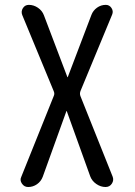

<svg xmlns="http://www.w3.org/2000/svg" viewBox="-20 -750 540 770"><path d="M92.8 0Q77.1 0 67.9 -13.7Q58.6 -27.3 65.4 -41L195.3 -364.3Q200.2 -374 195.3 -384.8L69.3 -689.5Q63.5 -704.1 71.8 -717.3Q80.1 -730.5 95.7 -730.5Q115.2 -730.5 132.3 -718.8Q149.4 -707 156.2 -688.5L250 -441.4Q250 -440.4 251 -440.4Q252 -440.4 252 -441.4L346.7 -690.4Q353.5 -708 369.1 -719.2Q384.8 -730.5 404.3 -730.5Q418.9 -730.5 427.2 -717.8Q435.5 -705.1 429.7 -691.4L302.7 -384.8Q298.8 -374 302.7 -364.3L431.6 -42Q437.5 -27.3 428.7 -13.7Q419.9 0 403.3 0Q383.8 0 366.2 -12.2Q348.6 -24.4 341.8 -43L248 -303.7Q248 -304.7 247.1 -304.7Q246.1 -304.7 246.1 -303.7L151.4 -41Q144.5 -22.5 128.4 -11.2Q112.3 0 92.8 0Z"/></svg>

Font: Rounded-X Mgen+ 1mn regular
Style: Regular
Weight: 400
Designer: [Source Han Sans]
Ryoko NISHIZUKA  (kana & ideographs); Paul D. Hunt (Latin, Greek & Cyrillic); Wenlong ZHANG  (bopomofo
Version: Version 1.059.20150602